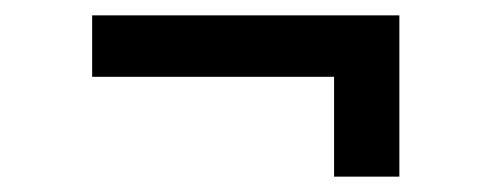

<svg xmlns="http://www.w3.org/2000/svg" viewBox="-20 -415 640 250"><path d="M415 -185V-315H100V-395H500V-185Z"/></svg>

Font: Atlassian Mono
Style: Regular
Weight: 400
Monospace: yes
Designer: Philipp Nurullin, Konstantin Bulenkov
Foundry: Modifications by Atlassian Pty Ltd, manufactured by JetBrains
Version: Version 2.304